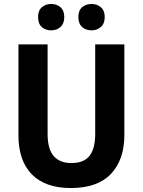

<svg xmlns="http://www.w3.org/2000/svg" viewBox="-20 -938 719 968"><path d="M607 -258Q607 -133 539.5 -61.5Q472 10 337 10Q208 10 140.5 -59Q73 -128 73 -256V-714H220V-263Q220 -187 250.5 -151.5Q281 -116 340 -116Q403 -116 431.5 -152.5Q460 -189 460 -264V-714H607ZM172 -852Q172 -885 191 -901.5Q210 -918 238 -918Q266 -918 285 -901.5Q304 -885 304 -852Q304 -819 285 -802Q266 -785 238 -785Q210 -785 191 -801.5Q172 -818 172 -852ZM375 -852Q375 -885 394 -901.5Q413 -918 442 -918Q469 -918 488.5 -901.5Q508 -885 508 -852Q508 -819 488.5 -802Q469 -785 442 -785Q413 -785 394 -802Q375 -819 375 -852Z"/></svg>

Font: Noto Sans Hebrew SemiCondensed
Style: Bold
Weight: 700
Width: 4
Designer: Monotype Design Team
Foundry: Monotype Imaging Inc.
Version: Version 2.004; ttfautohint (v1.8.4.7-5d5b)